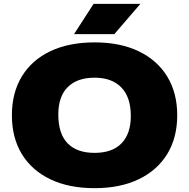

<svg xmlns="http://www.w3.org/2000/svg" viewBox="-20 -971 986 1001"><path d="M473 10Q339.5 10 243 -36Q146.5 -82 94.2 -167.2Q42 -252.5 42 -370Q42 -487.5 94 -572.8Q146 -658 242.5 -704Q339 -750 473 -750Q607 -750 703.5 -703.5Q800 -657 852 -571.8Q904 -486.5 904 -370Q904 -253.5 852 -168.2Q800 -83 703.2 -36.5Q606.5 10 473 10ZM473 -174Q565.5 -174 613.8 -224Q662 -274 662 -366Q662 -464.5 612.5 -515.2Q563 -566 473 -566Q383 -566 333.5 -517.2Q284 -468.5 284 -374Q284 -273.5 332.5 -223.8Q381 -174 473 -174ZM366 -793 468 -951H712L576 -793Z"/></svg>

Font: Encode Sans Expanded Expanded Black
Style: Regular
Weight: 900
Width: 7
Designer: Multiple Designers
Foundry: Impallari Type
Version: Version 3.000; ttfautohint (v1.8.3) -l 8 -r 50 -G 200 -x 14 